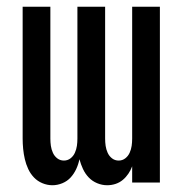

<svg xmlns="http://www.w3.org/2000/svg" viewBox="-20 -540 540 568"><path d="M135 8Q120 8 105.5 2Q91 -4 80.5 -15Q70 -26 63.5 -40Q57 -54 53.5 -69Q50 -84 48.5 -99.5Q47 -115 47 -130V-520H129V-130Q129 -119 130.5 -108.5Q132 -98 136.5 -88Q141 -78 149.5 -71.5Q158 -65 169 -65Q180 -65 188.5 -71.5Q197 -78 201.5 -88Q206 -98 207.5 -108.5Q209 -119 209 -130V-520H291V-130Q291 -119 292.5 -108.5Q294 -98 298.5 -88Q303 -78 311.5 -71.5Q320 -65 331 -65Q342 -65 350.5 -71.5Q359 -78 363.5 -88Q368 -98 369.5 -108.5Q371 -119 371 -130V-520H453V0H371V-48Q367 -37 360 -26.5Q353 -16 343.5 -8Q334 0 322 4Q310 8 297 8Q282 8 267.5 2Q253 -4 242.5 -15Q232 -26 225.5 -40Q219 -54 215 -69Q212 -54 205.5 -40Q199 -26 189 -15Q179 -4 164.5 2Q150 8 135 8Z"/></svg>

Font: Iosevka Term Curly Medium
Style: Regular
Weight: 500
Designer: Belleve Invis
Foundry: Belleve Invis
Version: Version 32.3.0